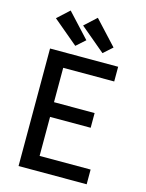

<svg xmlns="http://www.w3.org/2000/svg" viewBox="-142 -1074 885 1160"><g transform="rotate(15 300.0 -494.5)"><path d="M91 0V-735H517V-643H198V-428H452V-336H198V-92H517V0ZM404 -790 248 -921 322 -989 460 -840ZM234 -790 78 -921 152 -989 290 -840Z"/></g></svg>

Font: Iosevka Custom SmBdEx
Style: Regular
Weight: 600
Width: 7
Monospace: yes
Designer: Belleve Invis
Foundry: Belleve Invis
Version: Version 11.2.4; ttfautohint (v1.8.4)